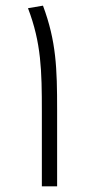

<svg xmlns="http://www.w3.org/2000/svg" viewBox="-20 -659 310 679"><path d="M128 0H182V-271C182 -417 179 -513 132 -639L79 -630C126 -507 128 -409 128 -265Z"/></svg>

Font: FiraGO Light
Style: Regular
Weight: 300
Designer: bBox Type
Foundry: bBox Type GmbH
Version: Version 1.001;PS 001.001;hotconv 1.0.88;makeotf.lib2.5.64775